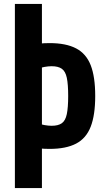

<svg xmlns="http://www.w3.org/2000/svg" viewBox="-20 -750 540 980"><path d="M233 10Q177 10 125 -1L159 -124Q188 -115 207.5 -111.5Q227 -108 244 -108Q277 -108 295.5 -121Q314 -134 321 -167.5Q328 -201 328 -260Q328 -320 321 -353Q314 -386 295.5 -399Q277 -412 244 -412Q227 -412 207.5 -408.5Q188 -405 159 -396L125 -519Q177 -530 233 -530Q317 -530 368.5 -503Q420 -476 443 -417Q466 -358 466 -260Q466 -163 443 -103.5Q420 -44 368.5 -17Q317 10 233 10ZM56 210V-730H194V210Z"/></svg>

Font: M PLUS 1 Code
Style: Regular
Weight: 400
Designer: Coji Morishita
Foundry: UNDERFOREST DESIGN
Version: Version 1.005